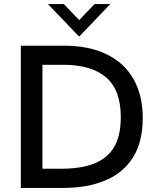

<svg xmlns="http://www.w3.org/2000/svg" viewBox="-20 -921 772 941"><path d="M291 0H82V-697H292Q418 -697 504.2 -654.2Q590.5 -611.5 635 -532.2Q679.5 -453 679.5 -343Q679.5 -225.5 631.8 -149.5Q584 -73.5 496.5 -36.8Q409 0 291 0ZM280.5 -94Q376 -94 441 -119.2Q506 -144.5 539 -200Q572 -255.5 572 -347Q572 -480 500 -541.8Q428 -603.5 290 -603.5H188V-94ZM368 -741.5 215 -901H293L368 -822.5L443.5 -901H520.5Z"/></svg>

Font: Acari Sans Neue SemiBold
Style: Regular
Weight: 600
Designer: Alfredo Marco Pradil (font), Cristiano Sobral (main changes)
Foundry: Hanken Design Co. (font), Cristiano Sobral (main changes)
Version: Version 2.459;March 19, 2022;FontCreator 14.0.0.2808 64-bit;